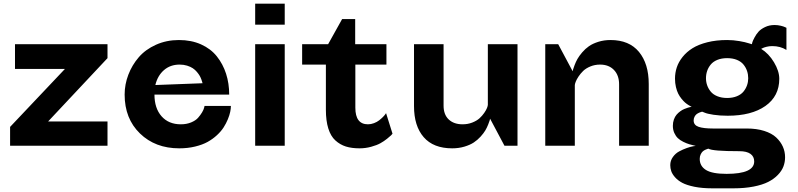

<svg xmlns="http://www.w3.org/2000/svg" viewBox="-20 -797 4365 1050"><path d="M35.2 0V-103L335 -419.9H62V-555.2H567.9V-479L243.2 -132.8H567.9V0Z M1233.4 -279.8H824.7Q824.7 -205.1 863.5 -161.1Q902.3 -117.2 968.8 -117.2Q1000 -117.2 1024.9 -127.4Q1049.8 -137.7 1063 -152.6Q1076.2 -167.5 1085 -182.4Q1093.8 -197.3 1096.2 -207.5L1098.6 -217.8H1242.7Q1242.7 -203.1 1239 -185.3Q1235.4 -167.5 1226.1 -144.8Q1216.8 -122.1 1202.9 -100.3Q1189 -78.6 1166.3 -57.6Q1143.6 -36.6 1115.5 -21Q1087.4 -5.4 1047.1 4.4Q1006.8 14.2 960.4 14.2Q829.1 14.2 745.4 -67.1Q661.6 -148.4 661.6 -279.8Q661.6 -335.4 681.9 -388.4Q702.1 -441.4 738.8 -483.9Q775.4 -526.4 832.8 -552.2Q890.1 -578.1 958.5 -578.1Q1026.4 -578.1 1079.6 -554.2Q1132.8 -530.3 1166 -488.5Q1199.2 -446.8 1216.3 -393.8Q1233.4 -340.8 1233.4 -279.8ZM962.4 -443.8Q911.6 -443.8 876.7 -413.6Q841.8 -383.3 829.6 -332L1087.4 -341.8Q1086.9 -343.8 1086.2 -347.4Q1085.4 -351.1 1081.5 -361.8Q1077.6 -372.6 1072.3 -382.1Q1066.9 -391.6 1056.9 -403.6Q1046.9 -415.5 1034.4 -423.8Q1022 -432.1 1003.2 -438Q984.4 -443.8 962.4 -443.8Z M1375.5 0V-555.2H1537.1V0ZM1375.5 -662.1V-776.9H1537.1V-662.1Z M1632.3 -443.8V-555.2H1774.4L1851.1 -692.9H1922.4V-555.2H2093.3V-443.8H1923.3V-208Q1923.3 -117.2 1992.2 -117.2Q2008.8 -117.2 2025.4 -123.5Q2042 -129.9 2053.2 -138.7Q2064.5 -147.5 2073.5 -156.5Q2082.5 -165.5 2086.9 -171.9L2091.3 -178.2L2126.5 -65.9Q2124 -62.5 2118.9 -57.1Q2113.8 -51.8 2096.7 -38.1Q2079.6 -24.4 2060.3 -13.7Q2041 -2.9 2010 5.6Q1979 14.2 1946.3 14.2Q1903.3 14.2 1871.3 4.2Q1839.4 -5.9 1814 -29.1Q1788.6 -52.2 1775.4 -94.5Q1762.2 -136.7 1762.2 -196.8V-443.8Z M2405.8 -555.2V-219.2Q2405.8 -170.4 2433.8 -143.8Q2461.9 -117.2 2509.8 -117.2Q2538.1 -117.2 2562.5 -126.7Q2586.9 -136.2 2602.1 -149.9Q2617.2 -163.6 2627.9 -179.2Q2638.7 -194.8 2643.3 -206.5Q2647.9 -218.3 2647.9 -224.1V-555.2H2810.1V0H2738.8L2660.2 -147.9Q2659.7 -144.5 2658 -138.7Q2656.2 -132.8 2649.7 -116Q2643.1 -99.1 2634 -83.7Q2625 -68.4 2608.2 -49.8Q2591.3 -31.2 2571 -17.8Q2550.8 -4.4 2519.8 4.9Q2488.8 14.2 2453.1 14.2Q2350.1 14.2 2297.1 -46.9Q2244.1 -107.9 2244.1 -216.8V-555.2Z M3365.7 0V-335.9Q3365.7 -385.3 3337.4 -414.6Q3309.1 -443.8 3261.7 -443.8Q3233.4 -443.8 3209 -433.8Q3184.6 -423.8 3169.4 -409.2Q3154.3 -394.5 3143.6 -378.2Q3132.8 -361.8 3128.2 -349.4Q3123.5 -336.9 3123.5 -331.1V0H2961.9V-555.2H3032.7L3111.8 -407.2Q3112.3 -410.6 3114 -417Q3115.7 -423.3 3122.3 -440.9Q3128.9 -458.5 3137.9 -474.6Q3147 -490.7 3163.8 -510.5Q3180.7 -530.3 3200.9 -544.4Q3221.2 -558.6 3252.2 -568.4Q3283.2 -578.1 3318.8 -578.1Q3420.9 -578.1 3474.4 -513.2Q3527.8 -448.2 3527.8 -337.9V0Z M4091.8 -555.2Q4092.8 -559.6 4094.7 -566.7Q4096.7 -573.7 4106.2 -591.8Q4115.7 -609.9 4128.2 -623.8Q4140.6 -637.7 4163.8 -648.9Q4187 -660.2 4215.8 -660.2Q4233.4 -660.2 4249.8 -656.2Q4266.1 -652.3 4273.4 -648.4L4280.8 -645V-523.9Q4247.6 -544.9 4203.6 -544.9Q4186.5 -544.9 4171.4 -541Q4156.2 -537.1 4149.4 -533.2L4142.6 -529.8Q4184.1 -504.4 4212.9 -456.3Q4241.7 -408.2 4241.7 -366.2Q4241.7 -271 4165.8 -217.5Q4089.8 -164.1 3959.5 -164.1Q3916.5 -164.1 3881.8 -169.4Q3847.2 -174.8 3834 -180.7L3820.8 -186Q3818.8 -186 3815.7 -185.3Q3812.5 -184.6 3804.4 -181.2Q3796.4 -177.7 3790 -173.1Q3783.7 -168.5 3778.6 -159.2Q3773.4 -149.9 3773.4 -138.2Q3773.4 -112.8 3800.3 -103.5Q3827.1 -94.2 3879.4 -94.2H4064.5Q4117.7 -94.2 4159.2 -81.1Q4200.7 -67.9 4224.9 -45.2Q4249 -22.5 4261.2 4.9Q4273.4 32.2 4273.4 63Q4273.4 89.4 4264.4 113.3Q4255.4 137.2 4234.1 159.4Q4212.9 181.6 4181.2 197.8Q4149.4 213.9 4100.8 223.4Q4052.2 232.9 3991.7 232.9H3874.5Q3819.8 232.9 3777.8 224.4Q3735.8 215.8 3711.4 202.9Q3687 189.9 3671.6 172.4Q3656.2 154.8 3650.9 138.9Q3645.5 123 3645.5 106Q3645.5 81.5 3659.9 61.5Q3674.3 41.5 3694.6 30.8Q3714.8 20 3735.4 12.7Q3755.9 5.4 3770.5 2.9L3784.7 1Q3765.1 -3.4 3749.8 -8.1Q3734.4 -12.7 3716.6 -21.5Q3698.7 -30.3 3687 -41.5Q3675.3 -52.7 3667.5 -70.1Q3659.7 -87.4 3659.7 -108.9Q3659.7 -127.4 3665.3 -143.3Q3670.9 -159.2 3679.9 -169.7Q3689 -180.2 3700 -188.2Q3710.9 -196.3 3722.2 -200.9Q3733.4 -205.6 3742.4 -208.3Q3751.5 -210.9 3756.8 -211.9L3762.7 -212.9Q3760.7 -213.9 3757.6 -215.3Q3754.4 -216.8 3744.9 -222.7Q3735.4 -228.5 3726.6 -236.1Q3717.8 -243.7 3707.3 -256.6Q3696.8 -269.5 3689.2 -284.4Q3681.6 -299.3 3676.5 -321Q3671.4 -342.8 3671.4 -367.2Q3671.4 -398.9 3681.2 -428.5Q3690.9 -458 3712.9 -485.6Q3734.9 -513.2 3767.3 -533.4Q3799.8 -553.7 3848.4 -565.9Q3897 -578.1 3956.5 -578.1Q3989.7 -578.1 4023.4 -572.3Q4057.1 -566.4 4074.2 -560.5ZM4023.4 29.8Q3875.5 29.8 3854.5 16.1Q3852.5 16.6 3849.4 17.3Q3846.2 18.1 3837.9 21.7Q3829.6 25.4 3823.2 31Q3816.9 36.6 3811.8 47.4Q3806.6 58.1 3806.6 71.8Q3806.6 111.3 3840.8 132.6Q3875 153.8 3953.6 153.8Q4104.5 153.8 4104.5 85.9Q4104.5 59.1 4084 44.4Q4063.5 29.8 4023.4 29.8ZM3840.8 -369.1Q3840.8 -349.1 3847.2 -330.8Q3853.5 -312.5 3866.5 -296.4Q3879.4 -280.3 3902.8 -270.8Q3926.3 -261.2 3956.5 -261.2Q3986.8 -261.2 4010 -270.8Q4033.2 -280.3 4046.1 -296.4Q4059.1 -312.5 4065.4 -330.8Q4071.8 -349.1 4071.8 -369.1Q4071.8 -390.1 4065.4 -408.9Q4059.1 -427.7 4046.1 -443.8Q4033.2 -460 4010.3 -469.5Q3987.3 -479 3956.5 -479Q3925.8 -479 3902.8 -469.5Q3879.9 -460 3866.7 -443.8Q3853.5 -427.7 3847.2 -408.9Q3840.8 -390.1 3840.8 -369.1Z"/></svg>

Font: Sporting Grotesque
Style: Gras
Weight: 700
Designer: Lucas LE BIHAN
Foundry: Lucas LE BIHAN
Version: Version 1.001